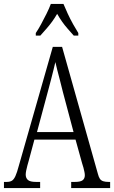

<svg xmlns="http://www.w3.org/2000/svg" viewBox="-20 -951 577 971"><path d="M0 0V-31H14Q30 -31 40 -37Q50 -43 58 -60.5Q66 -78 75 -112L247 -714H294L475 -72Q479 -56 485 -47Q491 -38 502 -34.5Q513 -31 529 -31H537V0H340V-31H359Q387 -31 398 -39.5Q409 -48 409 -65Q409 -72 407 -81.5Q405 -91 402 -103Q399 -115 395 -126L362 -245H154L125 -137Q122 -127 118.5 -114Q115 -101 112.5 -88.5Q110 -76 110 -68Q110 -51 121 -41Q132 -31 162 -31H183V0ZM167 -283H352L298 -486Q290 -520 282.5 -547.5Q275 -575 269.5 -597.5Q264 -620 260 -637Q256 -620 250.5 -597.5Q245 -575 238.5 -550Q232 -525 225 -499ZM161 -784Q174 -803 188 -829Q202 -855 215.5 -882Q229 -909 237 -931H301Q310 -909 322.5 -882Q335 -855 349.5 -829Q364 -803 376 -784V-771H353Q337 -789 322 -806Q307 -823 294 -841.5Q281 -860 269 -881Q257 -860 243.5 -841.5Q230 -823 215 -806Q200 -789 184 -771H161Z"/></svg>

Font: Noto Serif Khmer ExtraCondensed Light
Style: Regular
Weight: 300
Width: 2
Designer: Danh Hong and the Monotype Design Team
Foundry: Monotype Imaging Inc.
Version: Version 2.004